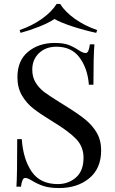

<svg xmlns="http://www.w3.org/2000/svg" viewBox="-20 -936 580 970"><path d="M378 -682Q400 -668 412 -668Q421 -668 426 -678.5Q431 -689 434 -712H457Q452 -654 452 -508H429Q423 -589 382.5 -644.5Q342 -700 265 -700Q211 -700 177 -667.5Q143 -635 143 -584Q143 -546 160.5 -518Q178 -490 205 -470Q232 -450 282 -419L311 -401Q374 -362 410.5 -332.5Q447 -303 469 -265Q491 -227 491 -176Q491 -85 431 -35.5Q371 14 279 14Q231 14 200.5 4Q170 -6 142 -23Q120 -37 108 -37Q99 -37 94 -26.5Q89 -16 86 7H63Q67 -48 67 -233H90Q97 -132 140 -69Q183 -6 272 -6Q326 -6 364 -39.5Q402 -73 402 -139Q402 -195 364.5 -234Q327 -273 246 -322Q187 -358 150.5 -386Q114 -414 91 -453.5Q68 -493 68 -546Q68 -630 122 -674.5Q176 -719 256 -719Q300 -719 325.5 -709.5Q351 -700 378 -682ZM471 -784 466 -770Q406 -783 347.5 -802Q289 -821 255 -840Q227 -821 179.5 -802Q132 -783 84 -770L79 -784Q143 -806 192.5 -841.5Q242 -877 266 -916H284Q308 -877 357.5 -841.5Q407 -806 471 -784Z"/></svg>

Font: Playfair Display SC
Style: Regular
Weight: 400
Designer: Claus Eggers Sørensen
Foundry: Claus Eggers Sørensen
Version: Version 1.200; ttfautohint (v1.6)